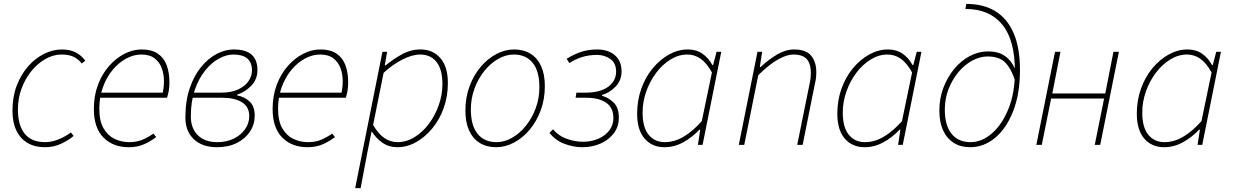

<svg xmlns="http://www.w3.org/2000/svg" viewBox="-20 -744 6336 986"><path d="M210 12Q159 12 121.5 -10Q84 -32 64 -74Q44 -116 44 -176Q44 -247 66 -304.5Q88 -362 124.5 -403.5Q161 -445 206.5 -467.5Q252 -490 298 -490Q340 -490 369.5 -474.5Q399 -459 418 -432L400 -418Q381 -442 356.5 -453Q332 -464 296 -464Q254 -464 214 -441.5Q174 -419 142 -380Q110 -341 91 -290Q72 -239 72 -182Q72 -100 107 -57Q142 -14 212 -14Q247 -14 283.5 -29.5Q320 -45 344 -64L358 -46Q334 -25 295.5 -6.5Q257 12 210 12Z M642 12Q560 12 511 -38Q462 -88 462 -184Q462 -252 483 -308Q504 -364 539.5 -404.5Q575 -445 618.5 -467.5Q662 -490 708 -490Q759 -490 790.5 -468.5Q822 -447 836 -409Q850 -371 850 -322Q850 -306 848.5 -291.5Q847 -277 844 -264.5Q841 -252 838 -242H486L492 -268H816Q819 -283 820.5 -297.5Q822 -312 822 -328Q822 -362 811 -393Q800 -424 774.5 -444Q749 -464 706 -464Q666 -464 627.5 -443Q589 -422 558 -384.5Q527 -347 508.5 -296Q490 -245 490 -186Q490 -123 511.5 -85.5Q533 -48 568 -31Q603 -14 644 -14Q682 -14 711.5 -26.5Q741 -39 768 -58L782 -40Q755 -19 720.5 -3.5Q686 12 642 12Z M1094 12Q1019 12 975.5 -29Q932 -70 932 -140Q932 -226 954.5 -291.5Q977 -357 1013.5 -401Q1050 -445 1093.5 -467.5Q1137 -490 1180 -490Q1242 -490 1272 -463.5Q1302 -437 1302 -384Q1302 -337 1271 -304.5Q1240 -272 1198 -258V-254Q1236 -247 1262 -222.5Q1288 -198 1288 -150Q1288 -105 1264 -68.5Q1240 -32 1196.5 -10Q1153 12 1094 12ZM1096 -14Q1143 -14 1180 -32Q1217 -50 1238.5 -80.5Q1260 -111 1260 -148Q1260 -195 1223 -218.5Q1186 -242 1121 -242H955L960 -268H1112Q1167 -268 1202.5 -284.5Q1238 -301 1256 -327Q1274 -353 1274 -382Q1274 -464 1178 -464Q1143 -464 1105 -443.5Q1067 -423 1034 -382.5Q1001 -342 980.5 -282.5Q960 -223 960 -146Q960 -85 996 -49.5Q1032 -14 1096 -14Z M1560 12Q1478 12 1429 -38Q1380 -88 1380 -184Q1380 -252 1401 -308Q1422 -364 1457.5 -404.5Q1493 -445 1536.5 -467.5Q1580 -490 1626 -490Q1677 -490 1708.5 -468.5Q1740 -447 1754 -409Q1768 -371 1768 -322Q1768 -306 1766.5 -291.5Q1765 -277 1762 -264.5Q1759 -252 1756 -242H1404L1410 -268H1734Q1737 -283 1738.5 -297.5Q1740 -312 1740 -328Q1740 -362 1729 -393Q1718 -424 1692.5 -444Q1667 -464 1624 -464Q1584 -464 1545.5 -443Q1507 -422 1476 -384.5Q1445 -347 1426.5 -296Q1408 -245 1408 -186Q1408 -123 1429.5 -85.5Q1451 -48 1486 -31Q1521 -14 1562 -14Q1600 -14 1629.5 -26.5Q1659 -39 1686 -58L1700 -40Q1673 -19 1638.5 -3.5Q1604 12 1560 12Z M1804 222 1944 -478H1968L1956 -408H1960Q1999 -440 2044 -465Q2089 -490 2140 -490Q2203 -490 2241.5 -445.5Q2280 -401 2280 -318Q2280 -249 2258.5 -189Q2237 -129 2199.5 -84Q2162 -39 2116 -13.5Q2070 12 2020 12Q1977 12 1944 -11Q1911 -34 1890 -68H1888L1866 42L1832 222ZM2022 -14Q2067 -14 2108.5 -39.5Q2150 -65 2182 -107.5Q2214 -150 2233 -203.5Q2252 -257 2252 -312Q2252 -388 2221.5 -426Q2191 -464 2138 -464Q2096 -464 2045 -437.5Q1994 -411 1950 -370L1896 -102Q1925 -54 1955.5 -34Q1986 -14 2022 -14Z M2528 12Q2479 12 2443.5 -10Q2408 -32 2389 -74Q2370 -116 2370 -176Q2370 -243 2391 -300Q2412 -357 2447.5 -399.5Q2483 -442 2528 -466Q2573 -490 2620 -490Q2669 -490 2704.5 -468Q2740 -446 2759 -404Q2778 -362 2778 -302Q2778 -235 2757 -178Q2736 -121 2700.5 -78.5Q2665 -36 2620 -12Q2575 12 2528 12ZM2530 -14Q2571 -14 2610 -36.5Q2649 -59 2680.5 -98Q2712 -137 2731 -188Q2750 -239 2750 -296Q2750 -379 2715.5 -421.5Q2681 -464 2618 -464Q2578 -464 2538.5 -441.5Q2499 -419 2467.5 -380Q2436 -341 2417 -290Q2398 -239 2398 -182Q2398 -100 2432.5 -57Q2467 -14 2530 -14Z M2970 12Q2925 12 2878.5 -5.5Q2832 -23 2802 -62L2820 -80Q2847 -47 2889.5 -31.5Q2932 -16 2974 -16Q3016 -16 3051.5 -31Q3087 -46 3108.5 -73.5Q3130 -101 3130 -138Q3130 -191 3093 -216.5Q3056 -242 2991 -242H2936L2940 -268H2982Q3063 -268 3103.5 -298.5Q3144 -329 3144 -376Q3144 -420 3114.5 -441Q3085 -462 3046 -462Q3004 -462 2969 -451Q2934 -440 2904 -420L2890 -442Q2923 -463 2961 -476.5Q2999 -490 3048 -490Q3084 -490 3112 -477Q3140 -464 3156 -439Q3172 -414 3172 -378Q3172 -331 3141.5 -299.5Q3111 -268 3072 -256V-252Q3107 -242 3132.5 -216Q3158 -190 3158 -140Q3158 -94 3132.5 -60Q3107 -26 3064.5 -7Q3022 12 2970 12Z M3392 12Q3329 12 3290.5 -32Q3252 -76 3252 -160Q3252 -229 3273.5 -289Q3295 -349 3332.5 -394Q3370 -439 3416.5 -464.5Q3463 -490 3512 -490Q3556 -490 3587.5 -468Q3619 -446 3638 -410H3642L3660 -478H3684L3588 0H3564L3576 -78H3572Q3535 -39 3489 -13.5Q3443 12 3392 12ZM3394 -14Q3444 -14 3491.5 -42.5Q3539 -71 3584 -122L3636 -372Q3608 -422 3577 -443Q3546 -464 3510 -464Q3465 -464 3423.5 -438.5Q3382 -413 3350 -370.5Q3318 -328 3299 -275Q3280 -222 3280 -166Q3280 -90 3311 -52Q3342 -14 3394 -14Z M3774 0 3870 -478H3894L3882 -400H3886Q3928 -439 3971.5 -464.5Q4015 -490 4058 -490Q4120 -490 4146 -457.5Q4172 -425 4172 -374Q4172 -356 4170.5 -343.5Q4169 -331 4164 -310L4102 0H4074L4136 -306Q4141 -329 4142.5 -342Q4144 -355 4144 -370Q4144 -417 4123 -440.5Q4102 -464 4054 -464Q4021 -464 3976 -439Q3931 -414 3874 -358L3802 0Z M4420 12Q4357 12 4318.5 -32Q4280 -76 4280 -160Q4280 -229 4301.5 -289Q4323 -349 4360.5 -394Q4398 -439 4444.5 -464.5Q4491 -490 4540 -490Q4584 -490 4615.5 -468Q4647 -446 4666 -410H4670L4688 -478H4712L4616 0H4592L4604 -78H4600Q4563 -39 4517 -13.5Q4471 12 4420 12ZM4422 -14Q4472 -14 4519.5 -42.5Q4567 -71 4612 -122L4664 -372Q4636 -422 4605 -443Q4574 -464 4538 -464Q4493 -464 4451.5 -438.5Q4410 -413 4378 -370.5Q4346 -328 4327 -275Q4308 -222 4308 -166Q4308 -90 4339 -52Q4370 -14 4422 -14Z M4962 12Q4914 12 4878.5 -10Q4843 -32 4823.5 -74Q4804 -116 4804 -176Q4804 -239 4825 -294Q4846 -349 4881 -391Q4916 -433 4961 -456.5Q5006 -480 5054 -480Q5102 -480 5132 -462Q5162 -444 5179.5 -415Q5197 -386 5206 -352L5196 -320Q5177 -384 5146 -419Q5115 -454 5052 -454Q5012 -454 4972.5 -432.5Q4933 -411 4901.5 -373Q4870 -335 4851 -286Q4832 -237 4832 -182Q4832 -100 4866.5 -57Q4901 -14 4964 -14Q5022 -14 5074 -59Q5126 -104 5159 -185.5Q5192 -267 5192 -378Q5192 -539 5126.5 -618.5Q5061 -698 4938 -698L4942 -724Q5030 -724 5091.5 -686.5Q5153 -649 5185.5 -573.5Q5218 -498 5218 -384Q5218 -262 5183 -173Q5148 -84 5090 -36Q5032 12 4962 12Z M5302 0 5398 -478H5426L5384 -264H5656L5698 -478H5726L5630 0H5602L5650 -238H5378L5330 0Z M5958 12Q5895 12 5856.5 -32Q5818 -76 5818 -160Q5818 -229 5839.5 -289Q5861 -349 5898.5 -394Q5936 -439 5982.5 -464.5Q6029 -490 6078 -490Q6122 -490 6153.5 -468Q6185 -446 6204 -410H6208L6226 -478H6250L6154 0H6130L6142 -78H6138Q6101 -39 6055 -13.5Q6009 12 5958 12ZM5960 -14Q6010 -14 6057.5 -42.5Q6105 -71 6150 -122L6202 -372Q6174 -422 6143 -443Q6112 -464 6076 -464Q6031 -464 5989.5 -438.5Q5948 -413 5916 -370.5Q5884 -328 5865 -275Q5846 -222 5846 -166Q5846 -90 5877 -52Q5908 -14 5960 -14Z"/></svg>

Font: Source Sans 3
Style: Italic
Weight: 200
Italic angle: -11°
Designer: Paul D. Hunt
Foundry: Adobe
Version: Version 3.046;hotconv 1.0.118;makeotfexe 2.5.65603